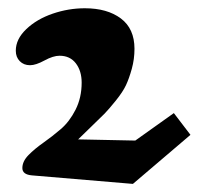

<svg xmlns="http://www.w3.org/2000/svg" viewBox="-20 -848 490 474"><path d="M19 -722.7Q19 -751.5 44.9 -776.1Q70.8 -800.8 109.9 -814.2Q148.9 -827.6 189.5 -827.6Q244.6 -827.6 278.3 -802.5Q312 -777.3 312 -727.5Q312 -702.1 305.4 -678.2Q298.8 -654.3 291 -637.7Q283.2 -621.1 265.9 -599.6Q248.5 -578.1 238.3 -567.6Q228 -557.1 204.6 -534.7Q181.2 -512.2 172.9 -503.9L314 -501L409.2 -568.8L450.2 -515.1L308.1 -394L59.1 -415Q35.2 -417 35.2 -433.1Q35.2 -449.7 50.3 -465.1Q65.4 -480.5 86.9 -495.6Q108.4 -510.7 129.9 -529.1Q151.4 -547.4 166.5 -577.1Q181.6 -606.9 181.6 -644Q181.6 -672.9 167.2 -691.7Q152.8 -710.4 127 -710.4Q111.3 -710.4 89.8 -698.7Q68.4 -687 54.2 -687Q38.6 -687 28.8 -697Q19 -707 19 -722.7Z"/></svg>

Font: KJV1611
Style: Regular
Weight: 400
Version: Version 3.6.1